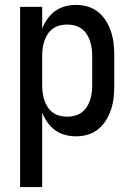

<svg xmlns="http://www.w3.org/2000/svg" viewBox="-20 -548 540 783"><path d="M62 215V-520H152V-431Q160 -452 173.5 -471Q187 -490 205 -503Q223 -516 245 -522Q267 -528 290 -528Q315 -528 338.5 -521Q362 -514 381 -498.5Q400 -483 413 -461.5Q426 -440 433.5 -416.5Q441 -393 443.5 -369Q446 -345 446 -320V-200Q446 -175 443.5 -151Q441 -127 433.5 -103.5Q426 -80 413 -58.5Q400 -37 381 -21.5Q362 -6 338.5 1Q315 8 290 8Q267 8 245 2Q223 -4 205 -17Q187 -30 173.5 -49Q160 -68 152 -89V215ZM254 -72Q269 -72 284.5 -76Q300 -80 312.5 -89Q325 -98 333.5 -111Q342 -124 347 -139Q352 -154 354 -169.5Q356 -185 356 -200V-320Q356 -335 354 -350.5Q352 -366 347 -381Q342 -396 333.5 -409Q325 -422 312.5 -431Q300 -440 284.5 -444Q269 -448 254 -448Q239 -448 223.5 -444Q208 -440 195.5 -431Q183 -422 174.5 -409Q166 -396 161 -381Q156 -366 154 -350.5Q152 -335 152 -320V-200Q152 -185 154 -169.5Q156 -154 161 -139Q166 -124 174.5 -111Q183 -98 195.5 -89Q208 -80 223.5 -76Q239 -72 254 -72Z"/></svg>

Font: Iosevka Bendy Medium
Style: Regular
Weight: 500
Monospace: yes
Designer: Belleve Invis
Foundry: Belleve Invis
Version: Version 30.1.2